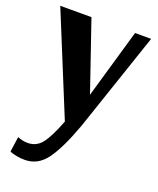

<svg xmlns="http://www.w3.org/2000/svg" viewBox="-141 -585 764 931"><g transform="rotate(20 240.5 -119.5)"><path d="M33 168Q59 179 85 179Q130 179 158 143.5Q186 108 220 20L7 -500H168L290 -144L393 -500H476L303 11Q256 140 212 200.5Q168 261 100 261Q77 261 57.5 257Q38 253 30 250L22 246Z"/></g></svg>

Font: ArsenalBold
Style: Bold
Weight: 700
Designer: Andrij Shevchenko
Foundry: Stairsfor.com
Version: Version 1.000